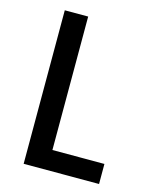

<svg xmlns="http://www.w3.org/2000/svg" viewBox="-111 -812 722 888"><g transform="rotate(15 250.0 -367.5)"><path d="M88 0V-735H200V-96H449V0Z"/></g></svg>

Font: iosevka_custom_sans_ss08
Style: Bold
Weight: 700
Designer: Belleve Invis
Foundry: Belleve Invis
Version: Version 10.3.0; ttfautohint (v1.8.3)